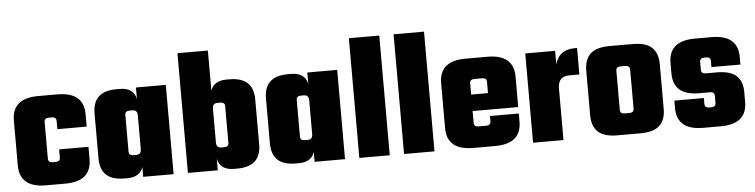

<svg xmlns="http://www.w3.org/2000/svg" viewBox="-43 -869 4206 1069"><g transform="rotate(-5 2060.0 -334.5)"><path d="M431 -306H267V-352Q267 -374 242 -374H225Q200 -374 200 -352V-147Q200 -125 225 -125H242Q267 -125 267 -147V-193H431V-124Q431 0 284 0H177Q30 0 30 -124V-375Q30 -499 177 -499H284Q431 -499 431 -375Z M723 -499H890V0H720V-54Q701 0 632 0H614Q481 0 481 -124V-375Q481 -499 614 -499H632Q709 -499 723 -435ZM676 -125H693Q720 -125 720 -155V-344Q720 -374 693 -374H676Q651 -374 651 -352V-147Q651 -125 676 -125Z M1228 -499H1246Q1379 -499 1379 -375V-124Q1379 0 1246 0H1228Q1151 0 1137 -64V0H970V-669H1140V-445Q1159 -499 1228 -499ZM1209 -147V-352Q1209 -374 1184 -374H1167Q1140 -374 1140 -344V-155Q1140 -125 1167 -125H1184Q1209 -125 1209 -147Z M1681 -499H1848V0H1678V-54Q1659 0 1590 0H1572Q1439 0 1439 -124V-375Q1439 -499 1572 -499H1590Q1667 -499 1681 -435ZM1634 -125H1651Q1678 -125 1678 -155V-344Q1678 -374 1651 -374H1634Q1609 -374 1609 -352V-147Q1609 -125 1634 -125Z M2098 0H1928V-669H2098Z M2348 0H2178V-669H2348Z M2565 -499H2687Q2834 -499 2834 -375V-205H2579V-139Q2579 -117 2604 -117H2648Q2673 -117 2673 -141V-169H2834V-124Q2834 0 2687 0H2565Q2418 0 2418 -124V-375Q2418 -499 2565 -499ZM2579 -297H2673V-360Q2673 -382 2648 -382H2604Q2579 -382 2579 -360Z M3174 -504H3189V-356H3132Q3069 -356 3069 -288V0H2899V-499H3066V-422Q3074 -460 3102 -482Q3130 -504 3174 -504Z M3371 -499H3498Q3574 -499 3607 -467Q3640 -435 3640 -375V-124Q3640 -64 3607 -32Q3574 0 3498 0H3371Q3295 0 3262 -32Q3229 -64 3229 -124V-375Q3229 -435 3262 -467Q3295 -499 3371 -499ZM3473 -140V-359Q3473 -381 3448 -381H3421Q3396 -381 3396 -359V-140Q3396 -118 3421 -118H3448Q3473 -118 3473 -140Z M3930 -132V-172Q3930 -194 3905 -194H3844Q3700 -194 3700 -317V-375Q3700 -499 3847 -499H3940Q4087 -499 4087 -375V-333H3925V-367Q3925 -389 3900 -389H3890Q3865 -389 3865 -367V-323Q3865 -301 3890 -301H3951Q4028 -301 4061.5 -269.5Q4095 -238 4095 -179V-124Q4095 0 3948 0H3850Q3703 0 3703 -124V-165H3868V-132Q3868 -110 3893 -110H3905Q3930 -110 3930 -132Z"/></g></svg>

Font: Teko
Style: Bold
Weight: 700
Designer: Manushi Parikh, Jonny Pinhorn
Foundry: Indian Type Foundry
Version: Version 1.106;PS 1.0;hotconv 1.0.78;makeotf.lib2.5.61930; tt